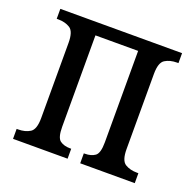

<svg xmlns="http://www.w3.org/2000/svg" viewBox="-101 -640 755 744"><g transform="rotate(20 277.0 -268.0)"><path d="M26 0V-41H32Q61 -41 81 -53.5Q101 -66 101 -113V-423Q101 -470 81 -482.5Q61 -495 32 -495H26V-536H528V-495H522Q493 -495 473 -482.5Q453 -470 453 -423V-113Q453 -66 473 -53.5Q493 -41 522 -41H528V0H303V-41H307Q333 -41 349 -52.5Q365 -64 365 -109V-486H189V-109Q189 -64 205 -52.5Q221 -41 246 -41H251V0Z"/></g></svg>

Font: Noto Serif Condensed
Style: Regular
Weight: 400
Width: 3
Designer: Monotype Design Team
Foundry: Monotype Imaging Inc.
Version: Version 2.013; ttfautohint (v1.8.4.7-5d5b)